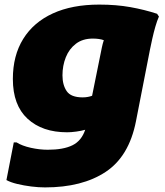

<svg xmlns="http://www.w3.org/2000/svg" viewBox="-20 -576 720 836"><path d="M176 240Q148 240 116 236Q84 232 55 225Q26 218 8 208L40 44H52Q76 59 114 67.5Q152 76 188 76Q256 76 295.5 56.5Q335 37 351 -11Q334 -6 311.5 -3Q289 0 272 0Q164 0 100 -59Q36 -118 36 -232Q36 -334 81 -406.5Q126 -479 210 -517.5Q294 -556 412 -556Q486 -556 547.5 -545Q609 -534 664 -516L672 -504Q664 -486 656.5 -460Q649 -434 643 -407Q637 -380 633 -360L572 -48Q542 105 440 172.5Q338 240 176 240ZM252 -248Q252 -206 270.5 -179Q289 -152 340 -152Q352 -152 362.5 -154Q373 -156 381 -159L416 -332Q420 -352 423.5 -369Q427 -386 432 -401Q413 -408 384 -408Q340 -408 310.5 -385.5Q281 -363 266.5 -326.5Q252 -290 252 -248Z"/></svg>

Font: Kufam Black
Style: Italic
Weight: 900
Italic angle: -11°
Designer: Artur Schmal
Foundry: Original Type
Version: Version 1.301; ttfautohint (v1.8.3)